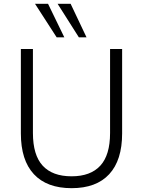

<svg xmlns="http://www.w3.org/2000/svg" viewBox="-20 -975 747 1003"><path d="M354 8Q225 8 157 -65Q89 -138 89 -278V-719H152V-280Q152 -165 203 -109.5Q254 -54 354 -54Q453 -54 504 -109.5Q555 -165 555 -280V-719H618V-278Q618 -138 550.5 -65Q483 8 354 8ZM392 -780 281 -955H349L432 -780ZM276 -780 163 -955H231L316 -780Z"/></svg>

Font: Nunitoga
Style: Light
Weight: 300
Designer: Vernon Adams
Foundry: Vernon Adams
Version: Version 1.0